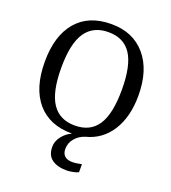

<svg xmlns="http://www.w3.org/2000/svg" viewBox="-168 -848 1079 1212"><g transform="rotate(20 371.0 -242.5)"><path d="M373 9.8H371.1Q220.2 9.8 138.2 -86.4Q56.2 -182.6 56.2 -358.9Q56.2 -532.7 137.9 -628.9Q219.7 -725.1 372.1 -725.1Q517.6 -725.1 601.3 -627.4Q685.1 -529.8 685.1 -357.9Q685.1 -215.3 625 -120.8Q564.9 -26.4 458 0H459Q419.4 12.2 392.8 43.2Q366.2 74.2 366.2 115.2Q366.2 146 384 162.1Q401.9 178.2 435.1 178.2Q448.7 178.2 464.4 176Q480 173.8 498 169.9V224.1Q483.4 231.4 459.5 235.8Q435.5 240.2 420.9 240.2Q356.9 240.2 320.6 213.6Q284.2 187 284.2 129.9Q284.2 93.3 309.6 60.1Q335 26.9 373 9.8ZM371.1 -43.9Q474.1 -43.9 524.2 -119.4Q574.2 -194.8 574.2 -357.9Q574.2 -520 524.4 -595.5Q474.6 -670.9 372.1 -670.9Q269 -670.9 218 -595.7Q167 -520.5 167 -357.9Q167 -196.3 217.5 -120.1Q268.1 -43.9 371.1 -43.9Z"/></g></svg>

Font: Droid Serif
Style: Regular
Weight: 400
Designer: Monotype Design team
Foundry: Monotype Imaging Inc.
Version: Version 1.03